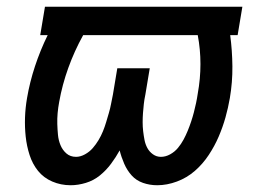

<svg xmlns="http://www.w3.org/2000/svg" viewBox="-20 -540 790 568"><path d="M445 8Q423 8 403 1Q383 -6 369.5 -21Q356 -36 347.5 -55.5Q339 -75 334 -95Q323 -75 308.5 -55.5Q294 -36 275.5 -21Q257 -6 234 1Q211 8 189 8Q160 8 134.5 -3Q109 -14 92.5 -34.5Q76 -55 67.5 -81.5Q59 -108 56 -136Q53 -164 54 -192.5Q55 -221 60 -250Q68 -297 83.5 -344Q99 -391 121 -436H99L113 -520H697L683 -436H661Q667 -391 667.5 -344Q668 -297 660 -250Q655 -221 647 -192.5Q639 -164 627 -136Q615 -108 597.5 -81.5Q580 -55 556.5 -34.5Q533 -14 503.5 -3Q474 8 445 8ZM205 -76Q218 -76 231.5 -83.5Q245 -91 254.5 -102Q264 -113 271.5 -125.5Q279 -138 284.5 -151.5Q290 -165 294 -178.5Q298 -192 302 -205.5Q306 -219 308.5 -232.5Q311 -246 314 -260L327 -338H423L410 -260Q407 -246 405.5 -232.5Q404 -219 403 -205.5Q402 -192 402 -178.5Q402 -165 403.5 -152Q405 -139 407.5 -126Q410 -113 416 -102Q422 -91 432.5 -83.5Q443 -76 456 -76Q470 -76 483.5 -83.5Q497 -91 506.5 -102.5Q516 -114 523 -127Q530 -140 535.5 -153.5Q541 -167 545.5 -180.5Q550 -194 553.5 -207.5Q557 -221 560 -235Q563 -249 565 -263Q573 -307 573 -350.5Q573 -394 565 -436H226Q200 -389 182 -339Q164 -289 155 -238Q152 -222 150.5 -205.5Q149 -189 149.5 -173Q150 -157 151.5 -141Q153 -125 159 -110.5Q165 -96 176.5 -86Q188 -76 205 -76Z"/></svg>

Font: Iosevka Custom Medium Oblique
Style: Regular
Weight: 500
Italic angle: -9°
Designer: Belleve Invis
Foundry: Belleve Invis
Version: Version 27.0.1